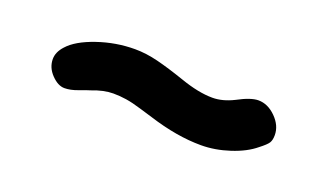

<svg xmlns="http://www.w3.org/2000/svg" viewBox="-31 -498 614 360"><g transform="rotate(20 276.5 -318.5)"><path d="M268 -273Q261 -275 243 -280.5Q225 -286 212 -288Q199 -290 186 -290Q167 -290 144 -281Q137 -279 122.5 -273.5Q108 -268 96 -268Q83 -268 70 -281.5Q57 -295 57 -312Q57 -326 69 -339Q85 -357 121.5 -369.5Q158 -382 196 -382Q218 -382 242 -376Q266 -370 298 -359Q335 -346 363 -346Q383 -346 405 -357Q431 -371 446 -371Q465 -371 481 -355Q497 -339 497 -320Q497 -310 493.5 -304.5Q490 -299 477 -289Q459 -274 430 -264.5Q401 -255 373 -255Q325 -255 268 -273Z"/></g></svg>

Font: Mali SemiBold
Style: Regular
Weight: 600
Designer: Kitiyaporn Chalermlarp | Katatrad Aksorn Co.,Ltd.
Foundry: Cadson Demak Co.,Ltd.
Version: Version 1.000; ttfautohint (v1.6)